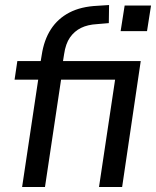

<svg xmlns="http://www.w3.org/2000/svg" viewBox="-20 -744 621 764"><path d="M68 0 132 -427H38L49 -501H157L139 -483L146 -525Q155 -585 182.5 -627.5Q210 -670 256 -694Q302 -718 368 -721L414 -724L413 -652L366 -648Q329 -646 302.5 -633Q276 -620 258.5 -595Q241 -570 235 -528L229 -490L221 -501H540L466 0H374L438 -427H223L159 0ZM460 -620 476 -722H581L565 -620Z"/></svg>

Font: Nunitoga
Style: Medium Italic
Weight: 500
Italic angle: -9°
Designer: Vernon Adams
Foundry: Vernon Adams
Version: Version 1.0